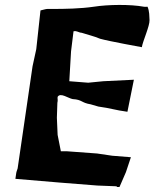

<svg xmlns="http://www.w3.org/2000/svg" viewBox="-20 -774 622 773"><path d="M42 -54C101 -49 161 -44 220 -39C270 -35 322 -31 372 -27L449 -24C451 -23 448 -21 455 -21H461L487 -81L507 -141L432 -147L371 -156L249 -165H225L212 -231L209 -300L211 -360L212 -366C213 -375 211 -375 212 -384C223 -403 255 -378 273 -375C311 -373 307 -360 345 -354L376 -345C428 -338 441 -331 493 -324L519 -453L396 -447L335 -441L259 -447L266 -567L276 -648C290 -651 295 -643 309 -642C333 -634 357 -629 383 -618C418 -608 551 -584 551 -584C555 -609 583 -669 582 -693C581 -709 582 -728 574 -747C574 -747 563 -746 559 -747C504 -757 416 -756 358 -747C304 -739 240 -738 192 -738H171C164 -738 153 -734 143 -732L126 -576L111 -507L51 -96C49 -89 46 -83 45 -75Z"/></svg>

Font: Yuck
Style: It
Weight: 400
Version: Version Bleh